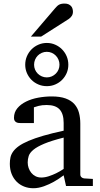

<svg xmlns="http://www.w3.org/2000/svg" viewBox="-20 -1026 549 1059"><path d="M331.1 -267.1Q263.7 -250 224.1 -233.4Q184.6 -216.8 164.3 -200Q144 -183.1 138.4 -165.8Q132.8 -148.4 132.8 -129.9Q132.8 -114.3 137.9 -99.4Q143.1 -84.5 152.6 -72.8Q162.1 -61 176 -54Q189.9 -46.9 208 -46.9Q228 -46.9 249.8 -54.2Q271.5 -61.5 289.6 -70.3Q310.5 -80.6 331.1 -94.2ZM344.2 0 331.1 -59.1Q304.7 -39.1 276.9 -23.4Q264.6 -16.6 251 -10.3Q237.3 -3.9 222.9 1.2Q208.5 6.3 193.6 9.3Q178.7 12.2 164.1 12.2Q136.7 12.2 113 2.9Q89.4 -6.3 71.8 -23.9Q54.2 -41.5 44.2 -66.4Q34.2 -91.3 34.2 -123Q34.2 -141.6 37.8 -158.2Q41.5 -174.8 52.7 -190.4Q64 -206.1 84.2 -220.5Q104.5 -234.9 137.5 -249Q170.4 -263.2 218 -277.1Q265.6 -291 331.1 -305.2V-348.1Q331.1 -398.4 308.6 -422.6Q286.1 -446.8 237.8 -446.8Q211.4 -446.8 192.9 -441.9Q174.3 -437 167 -434.1V-347.2H94.2Q87.4 -347.2 80.8 -348.1Q74.2 -349.1 68.8 -352.3Q63.5 -355.5 60.3 -361.1Q57.1 -366.7 57.1 -376Q57.1 -406.7 75.7 -429Q94.2 -451.2 124 -465.8Q153.8 -480.5 190.9 -487.3Q228 -494.1 265.1 -494.1Q311.5 -494.1 342 -482.9Q372.6 -471.7 390.4 -451.7Q408.2 -431.6 415.5 -404.3Q422.9 -377 422.9 -344.2V-64Q422.9 -54.7 429 -48.8Q435.1 -43 443.8 -42L492.2 -39.1V0ZM308.1 -668.9Q308.1 -683.6 302.7 -696.5Q297.4 -709.5 287.8 -719.2Q278.3 -729 265.6 -734.6Q252.9 -740.2 238.3 -740.2Q223.6 -740.2 210.7 -734.6Q197.8 -729 188.2 -719.2Q178.7 -709.5 173.3 -696.5Q168 -683.6 168 -668.9Q168 -654.8 173.3 -642.1Q178.7 -629.4 188.2 -619.9Q197.8 -610.4 210.7 -604.7Q223.6 -599.1 238.3 -599.1Q252.9 -599.1 265.6 -604.7Q278.3 -610.4 287.8 -619.9Q297.4 -629.4 302.7 -642.1Q308.1 -654.8 308.1 -668.9ZM356.9 -668.9Q356.9 -644.5 347.7 -623Q338.4 -601.6 322.3 -585.4Q306.2 -569.3 284.7 -560.1Q263.2 -550.8 238.3 -550.8Q213.4 -550.8 191.7 -560.1Q169.9 -569.3 153.8 -585.4Q137.7 -601.6 128.4 -623Q119.1 -644.5 119.1 -668.9Q119.1 -693.8 128.4 -715.6Q137.7 -737.3 153.8 -753.7Q169.9 -770 191.7 -779.5Q213.4 -789.1 238.3 -789.1Q263.2 -789.1 284.7 -779.5Q306.2 -770 322.3 -753.7Q338.4 -737.3 347.7 -715.6Q356.9 -693.8 356.9 -668.9ZM382.3 -961.4Q382.3 -947.8 375.7 -938Q369.1 -928.2 359.4 -921.4L207 -824.2H150.4L283.2 -979.5Q289.1 -985.8 293.9 -991Q298.8 -996.1 304.7 -999.5Q310.5 -1002.9 318.1 -1004.6Q325.7 -1006.3 336.4 -1006.3Q349.6 -1006.3 358.4 -1002.2Q367.2 -998 372.6 -991.7Q377.9 -985.4 380.1 -977.3Q382.3 -969.2 382.3 -961.4Z"/></svg>

Font: Charis SIL Phon
Style: Regular
Weight: 400
Foundry: SIL International
Version: Version 5.000